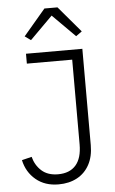

<svg xmlns="http://www.w3.org/2000/svg" viewBox="-62 -971 616 1025"><g transform="rotate(-5 246.0 -459.0)"><path d="M97 -698H399V-182Q399 -121 375.5 -77.5Q352 -34 309.5 -11Q267 12 210 12Q137 12 88.5 -28.5Q40 -69 26 -134L79 -147Q91 -101 124 -71.5Q157 -42 212 -42Q274 -42 307 -79.5Q340 -117 340 -191V-645H97ZM216 -930H286L404 -791L372 -768L251 -889L130 -768L98 -791Z"/></g></svg>

Font: IBM Plex Sans Light
Style: Regular
Weight: 300
Designer: Mike Abbink, Paul van der Laan, Pieter van Rosmalen
Foundry: Bold Monday
Version: Version 3.201